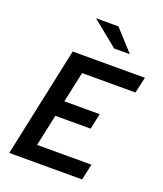

<svg xmlns="http://www.w3.org/2000/svg" viewBox="-166 -1042 973 1149"><g transform="rotate(20 320.5 -467.5)"><path d="M32 0 181 -700H641L618 -598H278L236 -403H461L440 -303H215L172 -102H518L496 0ZM408 -802 244 -935H387L508 -802Z"/></g></svg>

Font: Red Hat Mono Medium
Style: Italic
Weight: 500
Italic angle: -12°
Monospace: yes
Designer: Pentagram, MCKL
Foundry: Pentagram, MCKL
Version: Version 1.023; ttfautohint (v1.8.3)